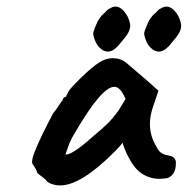

<svg xmlns="http://www.w3.org/2000/svg" viewBox="-20 -574 571 584"><path d="M93 -49Q93 -53 88.5 -60.5Q84 -68 80 -74Q72 -82 91 -126Q110 -170 142 -230Q148 -236 157.5 -251Q167 -266 170 -268Q170 -272 173 -275.5Q176 -279 180 -279L188 -295Q192 -304 227 -338Q262 -372 282 -384Q301 -397 323 -397Q347 -397 364 -383L391 -360Q421 -335 425 -331L462 -298L445 -248Q436 -221 436 -197Q436 -159 457 -126Q462 -115 470.5 -109Q479 -103 493 -101Q515 -97 515 -79Q515 -57 507 -46Q499 -35 488 -32Q472 -30 466 -30Q437 -30 413 -45Q389 -60 371 -96Q367 -102 360.5 -118Q354 -134 353 -140Q346 -130 330 -114Q227 -10 163 -10Q141 -10 124 -21Q121 -27 107 -37Q93 -47 93 -49ZM241 -140Q246 -144 252 -149.5Q258 -155 265 -161Q293 -184 308.5 -199.5Q324 -215 340 -237L362 -273Q352 -295 344 -302.5Q336 -310 328 -310Q308 -310 278 -274.5Q248 -239 206 -167Q195 -149 188 -129.5Q181 -110 179 -104Q195 -102 241 -140ZM264 -476Q267 -487 275 -504.5Q283 -522 296 -533Q299 -535 304 -541Q309 -547 314 -548Q323 -554 331 -554Q351 -554 368 -524Q376 -506 376 -496Q376 -485 369.5 -473.5Q363 -462 348 -445Q327 -417 308 -417Q295 -417 283 -429Q274 -437 268 -453.5Q262 -470 264 -476ZM419 -476Q422 -487 430 -504.5Q438 -522 451 -533Q454 -535 459 -541Q464 -547 469 -548Q478 -554 486 -554Q506 -554 523 -524Q531 -506 531 -496Q531 -485 524.5 -473.5Q518 -462 503 -445Q482 -417 463 -417Q450 -417 438 -429Q429 -437 423 -453.5Q417 -470 419 -476Z"/></svg>

Font: Caveat
Style: Bold
Weight: 700
Designer: Pablo Impallari
Foundry: Pablo Impallari
Version: Version 1.500; ttfautohint (v1.6)